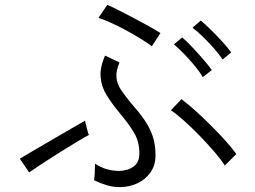

<svg xmlns="http://www.w3.org/2000/svg" viewBox="-20 -785 1040 784"><path d="M468 -21Q442 -21 416.5 -28.5Q391 -36 364 -49Q366 -60 367 -81Q368 -102 368 -117Q391 -101 416.5 -94Q442 -87 467 -87Q502 -88 525 -104.5Q548 -121 549 -155Q550 -206 526.5 -244.5Q503 -283 464 -329Q437 -362 416 -395.5Q395 -429 391 -468.5Q387 -508 409 -558L468 -530Q453 -495 455.5 -468.5Q458 -442 474.5 -417.5Q491 -393 516 -363Q547 -328 569 -296.5Q591 -265 603 -230.5Q615 -196 615 -151Q615 -110 594.5 -81Q574 -52 541 -36.5Q508 -21 468 -21ZM898 -109Q883 -133 855.5 -165Q828 -197 795 -231Q762 -265 731 -292.5Q700 -320 678 -335L721 -380Q744 -363 775.5 -335Q807 -307 840 -274Q873 -241 901 -210Q929 -179 945 -156ZM99 -81 61 -137Q81 -149 117.5 -170.5Q154 -192 195.5 -216Q237 -240 273 -261Q309 -282 327 -292Q328 -288 331 -275.5Q334 -263 337.5 -250.5Q341 -238 343 -234Q326 -225 293.5 -205.5Q261 -186 223.5 -162.5Q186 -139 152.5 -117Q119 -95 99 -81ZM600 -596Q583 -609 555 -626.5Q527 -644 494.5 -661.5Q462 -679 432 -692.5Q402 -706 382 -712L418 -765Q436 -758 466 -742.5Q496 -727 529.5 -709.5Q563 -692 591.5 -676Q620 -660 635 -650ZM808 -470Q796 -491 775 -516.5Q754 -542 731 -565.5Q708 -589 690 -604L724 -632Q741 -618 764.5 -593Q788 -568 810.5 -542Q833 -516 845 -499ZM889 -542Q876 -562 854 -587Q832 -612 808.5 -635Q785 -658 766 -672L800 -701Q817 -687 841.5 -663Q866 -639 889 -613.5Q912 -588 924 -571Z"/></svg>

Font: Zen Kaku Gothic New
Style: Regular
Weight: 400
Designer: Yoshimichi Ohira
Foundry: Positype
Version: Version 1.001